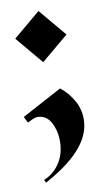

<svg xmlns="http://www.w3.org/2000/svg" viewBox="-43 -405 299 563"><g transform="rotate(-5 106.5 -123.5)"><path d="M16.7 -300 91.7 -375 167.5 -299.2 92.5 -224.2ZM135 -143.3Q160.8 -126.7 178.8 -99.2Q196.7 -71.7 196.7 -37.5Q196.7 45 70 128.3L65 120Q90.8 106.7 106.2 81.2Q121.7 55.8 121.7 22.5Q121.7 -10.8 106.7 -38.3Q91.7 -65.8 65 -65.8Q55 -65.8 43.3 -58.3L32.5 -51.7L21.7 -69.2Z"/></g></svg>

Font: Chomsky
Style: Regular
Weight: 400
Version: Version 2.3